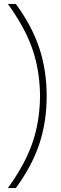

<svg xmlns="http://www.w3.org/2000/svg" viewBox="-20 -819 310 983"><path d="M61 -799H20Q93 -699 132 -604.5Q171 -510 181 -403Q189 -328 181 -252Q171 -145 132 -50.5Q93 44 20 144H61Q145 29 182 -84Q219 -197 219 -327Q219 -457 182 -570.5Q145 -684 61 -799Z"/></svg>

Font: Kreadon
Style: Regular
Weight: 400
Designer: kohakuno
Foundry: StudioGnu
Version: Version 1.000;Glyphs 3.1.2 (3151)